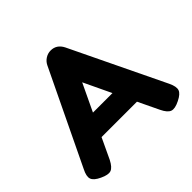

<svg xmlns="http://www.w3.org/2000/svg" viewBox="-174 -865 1058 1058"><g transform="rotate(-45 354.5 -336.5)"><path d="M688 -97Q706 -59 699 -37.5Q692 -16 653 3Q613 23 591 15Q569 7 550 -33L492 -154H216L159 -33Q139 6 117.5 13.5Q96 21 56 2Q17 -16 9.5 -38Q2 -60 22 -99L285 -646Q295 -666 314 -678Q333 -690 355 -690Q401 -690 424 -645ZM354 -443 278 -283H430Z"/></g></svg>

Font: Fredoka SemiBold
Style: Regular
Weight: 600
Designer: Ben Nathan
Foundry: Milena B. Brandão, Ben Nathan
Version: Version 2.001